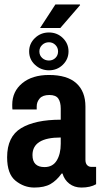

<svg xmlns="http://www.w3.org/2000/svg" viewBox="-20 -832 500 863"><path d="M251 -706H160L229 -812H339L340 -809ZM288 -601Q288 -566 262.5 -541Q237 -516 200 -516Q164 -516 137.5 -540.5Q111 -565 111 -601Q111 -636 137 -661Q163 -686 200 -686Q237 -686 262.5 -661Q288 -636 288 -601ZM157 -601Q157 -583 169.5 -571.5Q182 -560 200 -560Q217 -560 229 -571.5Q241 -583 241 -601Q241 -618 229 -630Q217 -642 200 -642Q182 -642 169.5 -630Q157 -618 157 -601ZM364 -353V-114Q364 -98 371.5 -90Q379 -82 390 -82H412V-4Q386 11 346 11Q314 11 291.5 -6.5Q269 -24 261 -52H257Q234 -20 206.5 -4.5Q179 11 134 11Q88 11 50 -19.5Q12 -50 12 -125Q12 -218 75 -256Q138 -294 253 -294V-344Q253 -373 242 -389Q231 -405 202 -405Q172 -405 158.5 -389.5Q145 -374 145 -354V-340H36Q35 -345 35 -361Q35 -421 80 -458Q125 -495 200 -495Q282 -495 323 -458Q364 -421 364 -353ZM126 -135Q126 -81 180 -81Q217 -81 235 -110.5Q253 -140 253 -186V-214Q126 -214 126 -135Z"/></svg>

Font: Pragati Narrow
Style: Bold
Weight: 700
Designer: Hector Gatti, Marcela Romero, Pablo Cosgaya and Nicolas Silva
Foundry: Omnibus-Type
Version: Version 1.010; ttfautohint (v1.3)